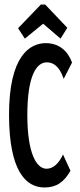

<svg xmlns="http://www.w3.org/2000/svg" viewBox="-20 -820 353 850"><path d="M90 -649 171 -715 248 -649 278 -697 180 -800H161L60 -695ZM177 10C229 10 263 -13 292 -64L259 -136C241 -98 217 -73 186 -73C141 -73 101 -142 101 -311C101 -486 142 -544 187 -544C216 -544 243 -527 262 -471L299 -543C280 -595 241 -629 183 -629C112 -629 19 -573 20 -308C21 -65 93 10 177 10Z"/></svg>

Font: Inconsolata ExtraCondensed
Style: Bold
Weight: 700
Width: 2
Monospace: yes
Designer: Raph Levien, Cyreal, Brenton Simpson
Foundry: Raph Levien, Cyreal, Google
Version: Version 3.100